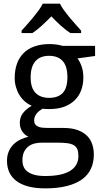

<svg xmlns="http://www.w3.org/2000/svg" viewBox="-20 -786 558 1046"><path d="M498 -536.1V-481L401.9 -467.8Q415.5 -450.7 424.8 -424.1Q434.1 -397.5 434.1 -363.8Q434.1 -326.7 422.6 -295.2Q411.1 -263.7 387.9 -240.7Q364.7 -217.8 330.6 -204.8Q296.4 -191.9 251 -191.9Q240.2 -191.9 229.5 -192.1Q218.8 -192.4 211.9 -193.8Q203.6 -189 195.6 -182.9Q187.5 -176.8 180.9 -168.9Q174.3 -161.1 170.2 -151.4Q166 -141.6 166 -129.9Q166 -116.7 171.9 -108.6Q177.7 -100.6 187.7 -96.2Q197.8 -91.8 211.4 -90.3Q225.1 -88.9 240.2 -88.9H326.2Q371.6 -88.9 402.8 -77.4Q434.1 -65.9 453.9 -46.4Q473.6 -26.9 482.4 -0.2Q491.2 26.4 491.2 56.2Q491.2 99.1 475.3 133.3Q459.5 167.5 426.8 191.2Q394 214.8 344 227.5Q293.9 240.2 226.1 240.2Q173.8 240.2 134.8 230Q95.7 219.7 69.8 200.2Q43.9 180.7 31 153.1Q18.1 125.5 18.1 90.8Q18.1 61.5 27.6 39.3Q37.1 17.1 53.2 1Q69.3 -15.1 90.6 -25.4Q111.8 -35.6 134.8 -41Q114.3 -50.3 101.1 -70.3Q87.9 -90.3 87.9 -116.2Q87.9 -146 103.5 -167.7Q119.1 -189.5 152.8 -210Q131.8 -218.8 114.5 -234.1Q97.2 -249.5 85.2 -269.3Q73.2 -289.1 66.7 -312.5Q60.1 -335.9 60.1 -360.8Q60.1 -404.3 72.3 -438.5Q84.5 -472.7 108.4 -496.6Q132.3 -520.5 168 -533.2Q203.6 -545.9 251 -545.9Q269 -545.9 288.3 -543.2Q307.6 -540.5 320.8 -536.1ZM102.1 87.9Q102.1 106 108.4 121.6Q114.7 137.2 129.2 148.4Q143.6 159.7 167.2 166.3Q190.9 172.9 226.1 172.9Q316.9 172.9 362.1 144.8Q407.2 116.7 407.2 64Q407.2 41.5 401.4 27.3Q395.5 13.2 382.1 5.1Q368.7 -2.9 346.7 -5.9Q324.7 -8.8 293 -8.8H207Q189.9 -8.8 171.4 -4.9Q152.8 -1 137.5 9.8Q122.1 20.5 112.1 39.3Q102.1 58.1 102.1 87.9ZM147 -363.8Q147 -307.6 173.3 -280.3Q199.7 -252.9 248 -252.9Q296.9 -252.9 322 -280Q347.2 -307.1 347.2 -365.2Q347.2 -425.3 321.5 -453.6Q295.9 -481.9 247.1 -481.9Q198.7 -481.9 172.9 -452.6Q147 -423.3 147 -363.8ZM421.9 -606H362.8Q337.9 -622.6 311.5 -646.2Q285.2 -669.9 259.8 -696.8Q233.4 -669.9 207.5 -646.2Q181.6 -622.6 156.7 -606H97.7V-619.1Q110.4 -633.3 127 -651.9Q143.6 -670.4 159.9 -690.2Q176.3 -710 190.7 -729.7Q205.1 -749.5 212.9 -766.1H306.6Q314.5 -749.5 328.9 -729.7Q343.3 -710 359.6 -690.2Q376 -670.4 392.8 -651.9Q409.7 -633.3 421.9 -619.1Z"/></svg>

Font: Droid Sans
Style: Regular
Weight: 400
Foundry: Ascender Corporation
Version: Version 1.00 build 114